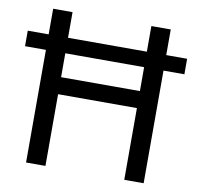

<svg xmlns="http://www.w3.org/2000/svg" viewBox="-80 -796 900 878"><g transform="rotate(10 370.5 -357.0)"><path d="M97 0V-523H0V-595H97V-714H187V-595H553V-714H643V-595H740V-523H643V0H553V-333H187V0ZM187 -412H553V-523H187Z"/></g></svg>

Font: Noto Znamenny Musical Notation
Style: Regular
Weight: 400
Version: Version 1.003; ttfautohint (v1.8.4.7-5d5b)